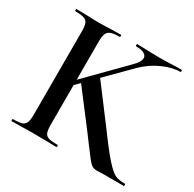

<svg xmlns="http://www.w3.org/2000/svg" viewBox="-140 -775 938 926"><g transform="rotate(30 329.5 -312.0)"><path d="M33 -613Q31 -613 31 -619Q31 -625 33 -625L86 -624Q130 -622 156 -622Q186 -622 230 -624L280 -625Q283 -625 283 -619Q283 -613 280 -613Q247 -613 231.5 -607Q216 -601 210 -586.5Q204 -572 204 -542V-81Q204 -50 209.5 -36Q215 -22 230.5 -17Q246 -12 280 -12Q284 -12 284 -6Q284 0 280 0Q248 0 229 -1L156 -2L85 -1Q66 0 32 0Q30 0 30 -6Q30 -12 32 -12Q66 -12 81.5 -17Q97 -22 103 -36.5Q109 -51 109 -81V-544Q109 -574 103.5 -588Q98 -602 82 -607.5Q66 -613 33 -613ZM224 -335 294 -399 444 -200Q512 -107 547 -68.5Q582 -30 602 -21Q622 -12 656 -12Q659 -12 659 -6Q659 0 656 0H544L505 1Q491 1 481 -5Q471 -11 458 -27Q445 -43 410 -90L369 -145ZM432 -582Q432 -596 416.5 -604.5Q401 -613 371 -613Q369 -613 369 -619Q369 -625 371 -625L416 -624Q460 -622 496 -622Q535 -622 575 -624L618 -625Q621 -625 621 -619Q621 -613 618 -613Q574 -613 521.5 -589.5Q469 -566 426 -524L170 -266L143 -268L401 -530Q432 -560 432 -582Z"/></g></svg>

Font: Cormorant Garamond SemiBold
Style: Regular
Weight: 600
Designer: Christian Thalmann (Catharsis Fonts)
Foundry: Catharsis Fonts
Version: Version 4.000